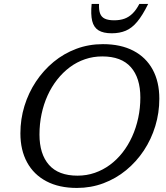

<svg xmlns="http://www.w3.org/2000/svg" viewBox="-20 -916 820 946"><path d="M174.5 -253Q174.5 -157 221.2 -103.8Q268 -50.5 362 -50.5Q407 -50.5 447.2 -64.5Q487.5 -78.5 522 -104Q556.5 -129.5 584 -164.8Q611.5 -200 631 -243Q650.5 -286 661 -334.8Q671.5 -383.5 671.5 -435.5Q671.5 -532 624.8 -585Q578 -638 484 -638Q439 -638 398.8 -624.2Q358.5 -610.5 324 -584.8Q289.5 -559 261.8 -523.8Q234 -488.5 214.5 -445.5Q195 -402.5 184.8 -354Q174.5 -305.5 174.5 -253ZM765 -429.5Q765 -360 745.2 -295Q725.5 -230 688.8 -174.5Q652 -119 601.5 -77.5Q551 -36 489.5 -13Q428 10 359 10Q271 10 208.8 -22.8Q146.5 -55.5 113.5 -116Q80.5 -176.5 80.5 -259Q80.5 -329 100.5 -394Q120.5 -459 157.2 -514.2Q194 -569.5 244.2 -611Q294.5 -652.5 356 -675.5Q417.5 -698.5 487 -698.5Q575 -698.5 637.2 -666Q699.5 -633.5 732.2 -573.2Q765 -513 765 -429.5ZM542.5 -816Q571.5 -816 593.5 -824Q615.5 -832 633.5 -849.8Q651.5 -867.5 666.5 -896.5H710Q682.5 -840.5 656.2 -809Q630 -777.5 599.8 -764.8Q569.5 -752 530.5 -752Q489 -752 465.5 -766.5Q442 -781 434.2 -812.8Q426.5 -844.5 431.5 -896.5H468Q466.5 -868 473 -850Q479.5 -832 496.5 -824Q513.5 -816 542.5 -816Z"/></svg>

Font: Newsreader 12pt
Style: Italic
Weight: 400
Italic angle: -17°
Version: Version 1.003